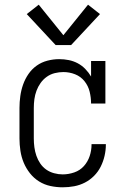

<svg xmlns="http://www.w3.org/2000/svg" viewBox="-20 -790 540 818"><path d="M247 8Q221 8 195 2.5Q169 -3 146.5 -17Q124 -31 107.5 -52Q91 -73 81 -97Q71 -121 67 -147.5Q63 -174 63 -200V-330Q63 -355 66.5 -380.5Q70 -406 78.5 -430Q87 -454 101.5 -475Q116 -496 136.5 -510.5Q157 -525 182 -531.5Q207 -538 232 -538Q253 -538 273 -534Q293 -530 311 -520.5Q329 -511 343.5 -496Q358 -481 368 -464V-530H429V-349H368Q368 -374 362 -399Q356 -424 340 -444Q324 -464 300 -473.5Q276 -483 250 -483Q232 -483 213.5 -478.5Q195 -474 179.5 -463Q164 -452 153 -436.5Q142 -421 135.5 -403.5Q129 -386 126.5 -367.5Q124 -349 124 -330V-200Q124 -181 126.5 -162.5Q129 -144 135 -126.5Q141 -109 151.5 -93.5Q162 -78 177 -67.5Q192 -57 210.5 -52Q229 -47 247 -47Q272 -47 296.5 -55.5Q321 -64 337.5 -82.5Q354 -101 362 -125Q370 -149 370 -174Q370 -175 370 -175Q370 -175 370 -176H431Q431 -175 431 -174.5Q431 -174 431 -174Q431 -150 425.5 -126Q420 -102 409 -80Q398 -58 380.5 -40.5Q363 -23 341.5 -12Q320 -1 296 3.5Q272 8 247 8ZM217 -598 94 -730 145 -770 250 -640 355 -770 406 -730 283 -598Z"/></svg>

Font: Iosevka Slab Light
Style: Regular
Weight: 300
Monospace: yes
Designer: Belleve Invis
Foundry: Belleve Invis
Version: Version 11.1.0; ttfautohint (v1.8.3)